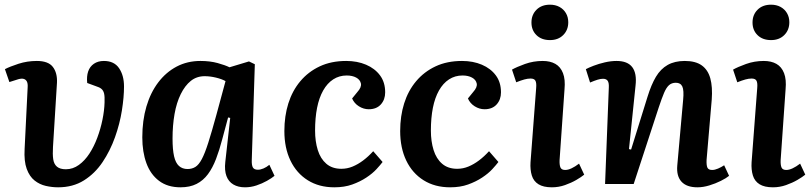

<svg xmlns="http://www.w3.org/2000/svg" viewBox="-20 -785 3459 819"><path d="M423 -525Q467 -525 488 -494Q509 -463 509 -416Q509 -371 500 -314Q491 -257 470.5 -199.5Q450 -142 417.5 -93.5Q385 -45 338 -15.5Q291 14 228 14Q202 14 175.5 8Q149 2 127.5 -15Q106 -32 94 -64.5Q82 -97 85 -150L98 -413Q99 -429 94.5 -437.5Q90 -446 81 -448.5Q72 -451 58 -447L20 -435L1 -490Q22 -501 59 -513Q96 -525 137 -525Q186 -525 205.5 -499.5Q225 -474 223 -432L206 -158Q204 -127 207 -106Q210 -85 223 -74Q236 -63 261 -63Q291 -63 316.5 -81.5Q342 -100 361.5 -130Q381 -160 395 -197.5Q409 -235 417 -274Q425 -313 426 -348Q427 -373 424 -386Q421 -399 412.5 -406Q404 -413 390 -417L352 -431Q349 -459 356 -480Q363 -501 380.5 -513Q398 -525 423 -525Z M1054 -104Q1053 -81 1058.5 -71Q1064 -61 1080 -61Q1091 -61 1104 -66.5Q1117 -72 1129 -82L1151 -35Q1139 -25 1118.5 -13.5Q1098 -2 1074 6Q1050 14 1025 14Q996 14 975.5 2Q955 -10 946 -34Q937 -58 941 -94L962 -282L953 -284L928 -191Q916 -145 901.5 -107Q887 -69 867 -42Q847 -15 818.5 -0.5Q790 14 750 14Q695 14 658.5 -13.5Q622 -41 604.5 -89Q587 -137 587 -199Q587 -271 604.5 -330.5Q622 -390 655 -433.5Q688 -477 733.5 -501Q779 -525 835 -525Q876 -525 908.5 -516Q941 -507 959 -498L1042 -523L1067 -511ZM780 -64Q799 -64 813.5 -73Q828 -82 841 -106.5Q854 -131 868.5 -176.5Q883 -222 903 -295L942 -439Q926 -448 901 -454Q876 -460 853 -460Q819 -460 794 -440Q769 -420 751 -383.5Q733 -347 724.5 -298.5Q716 -250 716 -194Q716 -147 722.5 -118.5Q729 -90 743.5 -77Q758 -64 780 -64Z M1457 -525Q1504 -525 1541.5 -509Q1579 -493 1601 -463.5Q1623 -434 1623 -391Q1623 -360 1604.5 -339.5Q1586 -319 1553 -319Q1531 -319 1511 -331.5Q1491 -344 1482 -365L1504 -392Q1523 -413 1519.5 -429Q1516 -445 1499.5 -454Q1483 -463 1459 -463Q1427 -463 1401.5 -446.5Q1376 -430 1358.5 -399Q1341 -368 1332.5 -325Q1324 -282 1324 -228Q1324 -182 1335.5 -145Q1347 -108 1372 -86.5Q1397 -65 1436 -65Q1461 -65 1484 -74.5Q1507 -84 1529 -100.5Q1551 -117 1572 -140L1612 -94Q1603 -82 1586 -63.5Q1569 -45 1542.5 -27.5Q1516 -10 1482.5 2Q1449 14 1406 14Q1341 14 1293 -16Q1245 -46 1219 -100Q1193 -154 1193 -226Q1193 -290 1210 -344Q1227 -398 1261 -438.5Q1295 -479 1344 -502Q1393 -525 1457 -525Z M1951 -525Q1998 -525 2035.5 -509Q2073 -493 2095 -463.5Q2117 -434 2117 -391Q2117 -360 2098.5 -339.5Q2080 -319 2047 -319Q2025 -319 2005 -331.5Q1985 -344 1976 -365L1998 -392Q2017 -413 2013.5 -429Q2010 -445 1993.5 -454Q1977 -463 1953 -463Q1921 -463 1895.5 -446.5Q1870 -430 1852.5 -399Q1835 -368 1826.5 -325Q1818 -282 1818 -228Q1818 -182 1829.5 -145Q1841 -108 1866 -86.5Q1891 -65 1930 -65Q1955 -65 1978 -74.5Q2001 -84 2023 -100.5Q2045 -117 2066 -140L2106 -94Q2097 -82 2080 -63.5Q2063 -45 2036.5 -27.5Q2010 -10 1976.5 2Q1943 14 1900 14Q1835 14 1787 -16Q1739 -46 1713 -100Q1687 -154 1687 -226Q1687 -290 1704 -344Q1721 -398 1755 -438.5Q1789 -479 1838 -502Q1887 -525 1951 -525Z M2267 -409Q2269 -431 2264 -440.5Q2259 -450 2243 -450Q2231 -450 2216.5 -446Q2202 -442 2182 -434L2164 -488Q2183 -499 2219 -512Q2255 -525 2295 -525Q2327 -525 2349 -512.5Q2371 -500 2381.5 -473Q2392 -446 2388 -404L2367 -103Q2366 -82 2370.5 -71Q2375 -60 2391 -60Q2403 -60 2418 -67Q2433 -74 2450 -87L2472 -40Q2460 -30 2438.5 -17.5Q2417 -5 2390 4.5Q2363 14 2334 14Q2298 14 2277 1Q2256 -12 2248.5 -36.5Q2241 -61 2243 -93ZM2247 -689Q2247 -722 2268.5 -743.5Q2290 -765 2326 -765Q2349 -765 2366.5 -755.5Q2384 -746 2394 -729Q2404 -712 2404 -690Q2404 -657 2382.5 -635.5Q2361 -614 2326 -614Q2290 -614 2268.5 -635Q2247 -656 2247 -689Z M3090 -35Q3078 -25 3055 -13.5Q3032 -2 3005.5 6Q2979 14 2955 14Q2909 14 2887 -10Q2865 -34 2869 -79L2894 -359Q2898 -400 2890.5 -416Q2883 -432 2863 -432Q2845 -432 2833.5 -421.5Q2822 -411 2812.5 -388.5Q2803 -366 2790 -327L2683 0H2561L2577 -412Q2578 -432 2572 -440.5Q2566 -449 2552 -449Q2542 -449 2529 -445Q2516 -441 2497 -433L2479 -490Q2490 -496 2512 -504.5Q2534 -513 2560 -519Q2586 -525 2610 -525Q2657 -525 2677 -498.5Q2697 -472 2691 -420L2663 -149L2672 -147L2742 -372Q2758 -424 2778 -457.5Q2798 -491 2828 -508Q2858 -525 2901 -525Q2947 -525 2973.5 -506Q3000 -487 3010 -450.5Q3020 -414 3016 -360L2994 -103Q2993 -80 2997.5 -70Q3002 -60 3018 -60Q3029 -60 3043 -66Q3057 -72 3069 -80Z M3210 -409Q3212 -431 3207 -440.5Q3202 -450 3186 -450Q3174 -450 3159.5 -446Q3145 -442 3125 -434L3107 -488Q3126 -499 3162 -512Q3198 -525 3238 -525Q3270 -525 3292 -512.5Q3314 -500 3324.5 -473Q3335 -446 3331 -404L3310 -103Q3309 -82 3313.5 -71Q3318 -60 3334 -60Q3346 -60 3361 -67Q3376 -74 3393 -87L3415 -40Q3403 -30 3381.5 -17.5Q3360 -5 3333 4.5Q3306 14 3277 14Q3241 14 3220 1Q3199 -12 3191.5 -36.5Q3184 -61 3186 -93ZM3190 -689Q3190 -722 3211.5 -743.5Q3233 -765 3269 -765Q3292 -765 3309.5 -755.5Q3327 -746 3337 -729Q3347 -712 3347 -690Q3347 -657 3325.5 -635.5Q3304 -614 3269 -614Q3233 -614 3211.5 -635Q3190 -656 3190 -689Z"/></svg>

Font: Literata 18pt SemiBold
Style: Italic
Weight: 600
Italic angle: -2°
Designer: Latin by Veronika Burian and Jose Scaglione. Greek by Irene Vlachou. Cyrillic by Vera Evstafieva
Foundry: TypeTogether
Version: Version 3.103;gftools[0.9.29]